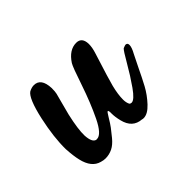

<svg xmlns="http://www.w3.org/2000/svg" viewBox="-65 -322 308 308"><g transform="rotate(-45 89.0 -168.5)"><path d="M46.4 -215.3Q46.4 -214.8 42.7 -201.4Q39.1 -188 36.6 -178.2Q30.3 -150.4 30.8 -136.2Q31.7 -120.1 39.1 -118.2H41Q51.3 -118.2 63 -142.3Q74.7 -166.5 85 -197Q95.2 -227.5 98.6 -232.9Q110.4 -251 126.5 -251Q139.2 -251 139.6 -235.4Q139.6 -227.1 136.2 -216.8Q121.6 -170.9 119.1 -160.6Q115.2 -145 115.2 -133.3Q115.2 -126.5 117.7 -121.6Q119.1 -120.1 121.6 -120.1Q127.9 -120.1 139.2 -136Q150.4 -151.9 160.9 -170.2Q171.4 -188.5 174.3 -190.9Q179.2 -192.9 180.2 -192.9Q184.6 -192.9 184.6 -188Q184.6 -182.6 179.2 -172.9Q177.2 -169.4 169.4 -153.1Q161.6 -136.7 154.8 -124Q147.9 -111.3 137.5 -100.1Q127 -88.9 117.7 -88.9Q115.2 -88.9 114.3 -89.4Q94.2 -90.8 88.9 -112.8Q86.4 -122.6 86.4 -130.9V-134.3Q85.9 -137.7 85 -137.7Q83.5 -137.7 79.6 -130.9Q72.8 -119.6 69.6 -115.5Q66.4 -111.3 59.3 -102.5Q52.2 -93.8 44.7 -90.1Q37.1 -86.4 28.8 -86.4Q24.4 -86.4 19.5 -87.9Q2.9 -92.3 -2.4 -115.2Q-4.9 -125.5 -5.9 -142.1Q-6.3 -168.9 1.5 -204.6Q9.8 -241.7 19.5 -248Q25.4 -251 30.3 -251Q46.4 -251 47.4 -227.5Q47.4 -219.2 46.4 -215.3Z"/></g></svg>

Font: Sintesa 4
Style: 4
Weight: 400
Version: Version 001.000